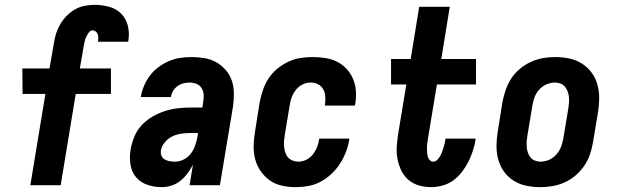

<svg xmlns="http://www.w3.org/2000/svg" viewBox="-20 -763 2540 791"><path d="M105 0 167 -376H73L72 -481H184L202 -585Q205 -606 211.5 -626Q218 -646 229 -664.5Q240 -683 255.5 -698.5Q271 -714 289.5 -724.5Q308 -735 329 -739Q350 -743 370 -743Q401 -743 430 -735Q459 -727 479 -707Q499 -687 506.5 -657.5Q514 -628 509 -597L508 -591H384V-593Q385 -600 385 -608Q385 -616 382.5 -622.5Q380 -629 374 -633.5Q368 -638 361 -638Q354 -638 349 -632.5Q344 -627 340.5 -621Q337 -615 334 -608.5Q331 -602 329.5 -595Q328 -588 326.5 -581.5Q325 -575 324 -568L309 -481H437V-376H292L230 0Z M647 8Q616 8 587.5 -1.5Q559 -11 540.5 -33Q522 -55 517.5 -85.5Q513 -116 518 -147Q523 -174 533.5 -200Q544 -226 563.5 -247Q583 -268 608 -282.5Q633 -297 659.5 -305.5Q686 -314 713 -317Q740 -320 766 -320H814L817 -343Q820 -358 819 -373Q818 -388 810.5 -400Q803 -412 789.5 -417.5Q776 -423 761 -423Q748 -423 735 -419.5Q722 -416 711 -408Q700 -400 693 -388Q686 -376 684 -363H560V-364Q564 -387 573.5 -409.5Q583 -432 598 -452Q613 -472 633.5 -487Q654 -502 676.5 -511.5Q699 -521 722.5 -524.5Q746 -528 769 -528Q796 -528 822.5 -523.5Q849 -519 871 -506.5Q893 -494 910 -474.5Q927 -455 935 -431Q943 -407 943.5 -380Q944 -353 940 -325L886 0H761L775 -85Q766 -67 753 -49.5Q740 -32 723.5 -18.5Q707 -5 686.5 1.5Q666 8 647 8ZM702 -97Q720 -97 738 -106.5Q756 -116 767.5 -132Q779 -148 785 -166.5Q791 -185 794 -203L796 -215H766Q747 -215 728 -212.5Q709 -210 691.5 -202Q674 -194 660 -178Q646 -162 643 -144Q641 -132 645 -122Q649 -112 658 -106.5Q667 -101 678.5 -99Q690 -97 702 -97Z M1200 8Q1170 8 1142 2Q1114 -4 1092 -19.5Q1070 -35 1054 -58Q1038 -81 1031 -108Q1024 -135 1025 -164.5Q1026 -194 1031 -223L1050 -343Q1055 -368 1063.5 -393Q1072 -418 1086.5 -440Q1101 -462 1122 -479.5Q1143 -497 1167.5 -508.5Q1192 -520 1217 -524Q1242 -528 1267 -528Q1294 -528 1320 -524Q1346 -520 1368 -509Q1390 -498 1407 -480Q1424 -462 1434 -439Q1444 -416 1446 -390Q1448 -364 1444 -338L1442 -328H1318L1319 -333Q1321 -349 1320 -365.5Q1319 -382 1311.5 -395.5Q1304 -409 1290 -416Q1276 -423 1259 -423Q1242 -423 1225.5 -414.5Q1209 -406 1198 -391.5Q1187 -377 1181 -360Q1175 -343 1173 -326L1153 -206Q1151 -194 1150 -181.5Q1149 -169 1150.5 -157Q1152 -145 1155.5 -134Q1159 -123 1166.5 -114.5Q1174 -106 1185.5 -101.5Q1197 -97 1209 -97Q1226 -97 1242 -105Q1258 -113 1269 -127Q1280 -141 1286.5 -157.5Q1293 -174 1295 -191V-192H1419V-189Q1415 -163 1405.5 -138Q1396 -113 1381.5 -90Q1367 -67 1346.5 -47.5Q1326 -28 1302 -15Q1278 -2 1251.5 3Q1225 8 1200 8Z M1756 8Q1730 8 1706 1Q1682 -6 1663.5 -21.5Q1645 -37 1634 -59Q1623 -81 1618 -106Q1613 -131 1614.5 -157Q1616 -183 1620 -209L1654 -415H1591V-520H1672L1707 -735H1833L1798 -520H1941V-415H1780L1743 -192Q1742 -182 1740.5 -173Q1739 -164 1739 -155Q1739 -146 1739.5 -137Q1740 -128 1742 -119.5Q1744 -111 1750 -104Q1756 -97 1765 -97Q1774 -97 1781 -104Q1788 -111 1793 -119.5Q1798 -128 1801 -136.5Q1804 -145 1807 -154Q1810 -163 1812 -172Q1814 -181 1815 -189V-192H1939V-186Q1935 -163 1927.5 -140Q1920 -117 1909 -95.5Q1898 -74 1882.5 -54Q1867 -34 1847 -19.5Q1827 -5 1803 1.5Q1779 8 1756 8Z M2206 8Q2176 8 2147.5 2Q2119 -4 2095.5 -19Q2072 -34 2056 -56.5Q2040 -79 2032.5 -106.5Q2025 -134 2025.5 -164Q2026 -194 2031 -223L2050 -343Q2055 -368 2063.5 -393Q2072 -418 2086.5 -440Q2101 -462 2122 -479.5Q2143 -497 2167 -508Q2191 -519 2216.5 -523.5Q2242 -528 2267 -528Q2297 -528 2325.5 -522Q2354 -516 2377.5 -501Q2401 -486 2417.5 -463.5Q2434 -441 2441.5 -413.5Q2449 -386 2448.5 -356Q2448 -326 2443 -297L2423 -177Q2419 -152 2410.5 -127Q2402 -102 2387 -80Q2372 -58 2351.5 -40.5Q2331 -23 2307 -12Q2283 -1 2257 3.5Q2231 8 2206 8ZM2207 -97Q2225 -97 2242 -104.5Q2259 -112 2272 -126.5Q2285 -141 2291.5 -158.5Q2298 -176 2301 -194L2321 -314Q2323 -326 2324 -338Q2325 -350 2324 -362Q2323 -374 2319 -385Q2315 -396 2308 -405Q2301 -414 2290 -418.5Q2279 -423 2267 -423Q2249 -423 2231.5 -415.5Q2214 -408 2201 -393.5Q2188 -379 2182 -361.5Q2176 -344 2173 -326L2153 -206Q2151 -194 2150 -182Q2149 -170 2150 -158Q2151 -146 2154.5 -135Q2158 -124 2165 -115Q2172 -106 2183.5 -101.5Q2195 -97 2207 -97Z"/></svg>

Font: Iosevka Term Curly XBd Obl
Style: Regular
Weight: 800
Italic angle: -9°
Designer: Belleve Invis
Foundry: Belleve Invis
Version: Version 32.3.0